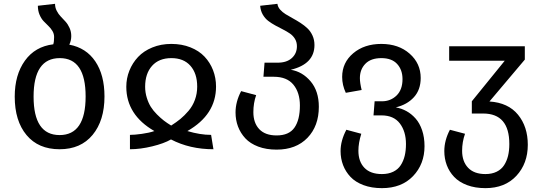

<svg xmlns="http://www.w3.org/2000/svg" viewBox="-20 -769 2840 1005"><path d="M342.8 -535.2Q431.2 -518.6 479 -447.5Q526.9 -376.5 526.9 -264.2Q526.9 -138.2 464.8 -63Q402.8 12.2 292 12.2Q180.7 12.2 118.9 -62Q57.1 -136.2 57.1 -263.2Q57.1 -377.4 110.4 -451.4Q163.6 -525.4 258.8 -537.1Q263.2 -550.3 263.2 -575.2Q263.2 -592.3 254.4 -606.9Q245.6 -621.6 233.2 -633.3Q220.7 -645 208.3 -658.2Q195.8 -671.4 187 -692.1Q178.2 -712.9 178.2 -738.8L268.1 -749Q268.1 -729.5 276.9 -712.4Q285.6 -695.3 298.1 -682.4Q310.5 -669.4 323 -655.8Q335.4 -642.1 344.2 -622.6Q353 -603 353 -580.1Q353 -556.6 342.8 -535.2ZM428.2 -264.2Q428.2 -464.8 293 -464.8Q155.8 -464.8 155.8 -263.2Q155.8 -62 292 -62Q428.2 -62 428.2 -264.2Z M641.1 -314.9Q641.1 -358.9 657.2 -399.2Q673.3 -439.5 702.6 -470.7Q731.9 -502 777.1 -520.5Q822.3 -539.1 877 -539.1Q931.6 -539.1 976.6 -521.2Q1021.5 -503.4 1050.5 -472.7Q1079.6 -441.9 1095.2 -401.6Q1110.8 -361.3 1110.8 -315.9Q1110.8 -168.5 960.9 -83Q1027.8 -63 1085 -63L1097.2 12.2Q973.6 12.2 875 -39.1Q838.9 -18.1 776.6 -2.9Q714.4 12.2 660.2 12.2V-63Q684.6 -63 722.9 -68.4Q761.2 -73.7 788.1 -83Q641.1 -167.5 641.1 -314.9ZM739.7 -314.9Q739.7 -285.2 748.3 -257.6Q756.8 -230 769.5 -209.7Q782.2 -189.5 801.5 -170.2Q820.8 -150.9 837.6 -137.9Q854.5 -125 876 -111.8Q902.8 -128.9 924.1 -146.2Q945.3 -163.6 966.8 -188.7Q988.3 -213.9 1000.2 -246.3Q1012.2 -278.8 1012.2 -315.9Q1012.2 -384.3 976.8 -424.6Q941.4 -464.8 877 -464.8Q812 -464.8 775.9 -424.3Q739.7 -383.8 739.7 -314.9Z M1502 -403.8Q1563 -394 1606 -343Q1648.9 -292 1648.9 -210Q1648.9 -109.4 1589.4 -47.6Q1529.8 14.2 1427.7 14.2Q1373.5 14.2 1331.5 -1.7Q1289.6 -17.6 1264.2 -44.9Q1238.8 -72.3 1225.8 -106.7Q1212.9 -141.1 1212.9 -180.2Q1212.9 -236.3 1242.2 -292L1320.8 -271Q1306.2 -229.5 1306.2 -182.1Q1306.2 -125.5 1337.2 -92.8Q1368.2 -60.1 1427.7 -60.1Q1492.7 -60.1 1521.2 -100.8Q1549.8 -141.6 1549.8 -216.8Q1549.8 -284.2 1515.9 -325.7Q1481.9 -367.2 1413.1 -367.2H1358.9L1364.7 -440.9H1433.1Q1481 -440.9 1507.6 -465.1Q1534.2 -489.3 1534.2 -526.9Q1534.2 -548.3 1524.2 -565.2Q1514.2 -582 1497.8 -593.3Q1481.4 -604.5 1461.7 -614.5Q1441.9 -624.5 1421.6 -635.5Q1401.4 -646.5 1384.3 -659.4Q1367.2 -672.4 1355.5 -692.6Q1343.8 -712.9 1341.8 -738.8L1432.1 -749Q1434.1 -732.9 1445.8 -719.2Q1457.5 -705.6 1474.9 -694.8Q1492.2 -684.1 1512.5 -673.1Q1532.7 -662.1 1552.7 -649.2Q1572.8 -636.2 1589.1 -620.8Q1605.5 -605.5 1615.7 -583Q1626 -560.5 1626 -533.2Q1626 -433.6 1502 -403.8Z M2051.8 -207Q2081.5 -201.7 2107.7 -187.3Q2133.8 -172.9 2155.3 -148.7Q2176.8 -124.5 2189.5 -87.2Q2202.1 -49.8 2202.1 -3.9Q2202.1 90.3 2141.8 153.1Q2081.5 215.8 1979 215.8Q1924.8 215.8 1882.6 200Q1840.3 184.1 1814.7 157Q1789.1 129.9 1775.9 95.5Q1762.7 61 1762.7 22Q1762.7 -32.7 1793 -89.8L1871.1 -68.8Q1856 -20.5 1856 20Q1856 76.7 1887.5 109.4Q1918.9 142.1 1979 142.1Q2013.2 142.1 2038.3 129.9Q2063.5 117.7 2077.6 95.7Q2091.8 73.7 2098.4 46.4Q2105 19 2105 -15.1Q2105 -80.6 2073 -122.8Q2041 -165 1977.1 -165H1935.1L1940.9 -238.8H1979Q2024.4 -238.8 2055.7 -269Q2086.9 -299.3 2086.9 -355Q2086.9 -403.3 2058.8 -434.1Q2030.8 -464.8 1976.1 -464.8Q1921.4 -464.8 1892.6 -435.3Q1863.8 -405.8 1863.8 -359.9Q1863.8 -335.9 1873 -297.9L1790 -283.2Q1771 -323.7 1771 -366.2Q1771 -441.4 1828.9 -490.2Q1886.7 -539.1 1976.1 -539.1Q2066.4 -539.1 2124.3 -488Q2182.1 -437 2182.1 -360.8Q2182.1 -299.3 2146.7 -260.3Q2111.3 -221.2 2051.8 -207Z M2542 -237.8Q2640.1 -231.4 2691.4 -168.7Q2742.7 -106 2742.7 -11.2Q2742.7 86.9 2682.9 151.4Q2623 215.8 2521 215.8Q2466.8 215.8 2424.8 200Q2382.8 184.1 2357.2 157Q2331.5 129.9 2318.6 95.5Q2305.7 61 2305.7 22Q2305.7 -34.2 2335 -89.8L2414.1 -68.8Q2398.9 -25.9 2398.9 20Q2398.9 76.2 2430.2 109.1Q2461.4 142.1 2521 142.1Q2554.7 142.1 2579.6 129.9Q2604.5 117.7 2618.7 95.7Q2632.8 73.7 2639.4 46.4Q2646 19 2646 -15.1Q2646 -174.8 2508.8 -174.8H2449.7V-238.8L2622.1 -451.2H2331.1V-526.9H2727.1V-457Z"/></svg>

Font: FiraGO
Style: Regular
Weight: 400
Designer: bBox Type
Foundry: bBox Type GmbH
Version: Version 1.001;PS 001.001;hotconv 1.0.88;makeotf.lib2.5.64775